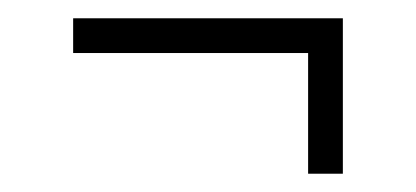

<svg xmlns="http://www.w3.org/2000/svg" viewBox="-20 -483 455 210"><path d="M317 -293V-425H60V-463H355V-293Z"/></svg>

Font: Big Shoulders Stencil Text SC Thin
Style: Regular
Weight: 100
Designer: Patric King
Foundry: XO Type Co
Version: Version 2.001